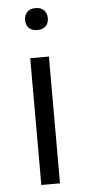

<svg xmlns="http://www.w3.org/2000/svg" viewBox="-52 -752 348 775"><g transform="rotate(-5 121.5 -364.5)"><path d="M159.2 -521V-7.3H83.5V-521ZM76.2 -675.8Q76.2 -680.7 76.9 -685.1Q77.6 -689.5 79.1 -693.6Q80.6 -697.8 82.8 -701.2Q85 -704.6 87.9 -708Q93.3 -714.4 101.8 -717.5Q110.4 -720.7 122.1 -720.7Q145 -720.7 156.7 -708Q168.5 -694.8 168.5 -675.8Q168.5 -656.7 156.7 -644Q145 -631.8 122.1 -631.8Q110.4 -631.8 101.8 -635Q93.3 -638.2 87.9 -644Q82 -650.4 79.1 -658.2Q76.2 -666 76.2 -675.8Z"/></g></svg>

Font: Shabnam Light FD
Style: Light-FD
Weight: 300
Foundry: DejaVu fonts team - Redesigned by Saber Rastikerdar - Based on Vazir font
Version: Version 5.0.0